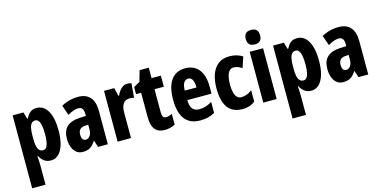

<svg xmlns="http://www.w3.org/2000/svg" viewBox="-90 -1268 3990 2009"><g transform="rotate(-15 1905.0 -264.0)"><path d="M314 -560Q391 -560 434 -484.5Q477 -409 477 -274Q477 -186 458 -122Q439 -58 403.5 -24Q368 10 319 10Q293 10 271.5 1.5Q250 -7 231.5 -25.5Q213 -44 198 -71H193Q195 -38 196.5 -13Q198 12 198 28V240H53V-550H170L191 -478H198Q216 -511 233.5 -529Q251 -547 270.5 -553.5Q290 -560 314 -560ZM268 -438Q244 -438 228.5 -423Q213 -408 205.5 -374.5Q198 -341 198 -287V-258Q198 -208 205.5 -176.5Q213 -145 228.5 -130Q244 -115 267 -115Q289 -115 302.5 -132Q316 -149 323 -184Q330 -219 330 -272Q330 -356 314.5 -397Q299 -438 268 -438Z M766 -560Q847 -560 892 -510.5Q937 -461 937 -363V0H831L807 -73H805Q787 -45 768 -26.5Q749 -8 724.5 1Q700 10 667 10Q621 10 592.5 -15.5Q564 -41 551 -81Q538 -121 538 -165Q538 -252 585 -295.5Q632 -339 722 -343L792 -346V-365Q792 -405 778 -424.5Q764 -444 735 -444Q711 -444 683 -434.5Q655 -425 619 -404L581 -512Q620 -535 666.5 -547.5Q713 -560 766 -560ZM758 -249Q720 -247 701.5 -227.5Q683 -208 683 -171Q683 -139 694.5 -122.5Q706 -106 728 -106Q756 -106 774 -132Q792 -158 792 -201V-251Z M1296 -560Q1306 -560 1316.5 -558.5Q1327 -557 1341 -553L1328 -398Q1318 -402 1306.5 -403.5Q1295 -405 1280 -405Q1257 -405 1239.5 -396.5Q1222 -388 1210.5 -371Q1199 -354 1193.5 -331Q1188 -308 1188 -278V0H1043V-550H1154L1175 -461H1182Q1192 -485 1208.5 -508Q1225 -531 1247.5 -545.5Q1270 -560 1296 -560Z M1600 -116Q1614 -116 1631 -120.5Q1648 -125 1666 -133V-18Q1641 -5 1614 2.5Q1587 10 1555 10Q1505 10 1473.5 -10Q1442 -30 1427.5 -70Q1413 -110 1413 -172V-430H1358V-507L1425 -545L1459 -663H1558V-550H1659V-430H1558V-175Q1558 -146 1568 -131Q1578 -116 1600 -116Z M1922 -559Q1986 -559 2031 -529Q2076 -499 2099 -443.5Q2122 -388 2122 -310V-231H1860Q1860 -167 1884.5 -136.5Q1909 -106 1959 -106Q1995 -106 2027 -116Q2059 -126 2096 -148V-29Q2061 -9 2022 0.5Q1983 10 1938 10Q1861 10 1812 -23.5Q1763 -57 1740 -120Q1717 -183 1717 -272Q1717 -365 1740 -428.5Q1763 -492 1809 -525.5Q1855 -559 1922 -559ZM1926 -446Q1897 -446 1879 -420Q1861 -394 1860 -334H1987Q1987 -371 1980 -396Q1973 -421 1959 -433.5Q1945 -446 1926 -446Z M2399 10Q2328 10 2280.5 -20Q2233 -50 2209.5 -113Q2186 -176 2186 -272Q2186 -355 2209 -420Q2232 -485 2279.5 -522.5Q2327 -560 2402 -560Q2445 -560 2479.5 -550Q2514 -540 2544 -521L2505 -405Q2481 -421 2458.5 -428.5Q2436 -436 2412 -436Q2387 -436 2369.5 -417Q2352 -398 2342.5 -362Q2333 -326 2333 -272Q2333 -220 2342.5 -184.5Q2352 -149 2370 -131.5Q2388 -114 2415 -114Q2445 -114 2474.5 -125Q2504 -136 2532 -158V-35Q2504 -12 2470 -1Q2436 10 2399 10Z M2766 -550V0H2621V-550ZM2694 -768Q2734 -768 2752.5 -748Q2771 -728 2771 -689Q2771 -650 2752 -630.5Q2733 -611 2694 -611Q2655 -611 2635.5 -630.5Q2616 -650 2616 -689Q2616 -729 2634.5 -748.5Q2653 -768 2694 -768Z M3135 -560Q3212 -560 3255 -484.5Q3298 -409 3298 -274Q3298 -186 3279 -122Q3260 -58 3224.5 -24Q3189 10 3140 10Q3114 10 3092.5 1.5Q3071 -7 3052.5 -25.5Q3034 -44 3019 -71H3014Q3016 -38 3017.5 -13Q3019 12 3019 28V240H2874V-550H2991L3012 -478H3019Q3037 -511 3054.5 -529Q3072 -547 3091.5 -553.5Q3111 -560 3135 -560ZM3089 -438Q3065 -438 3049.5 -423Q3034 -408 3026.5 -374.5Q3019 -341 3019 -287V-258Q3019 -208 3026.5 -176.5Q3034 -145 3049.5 -130Q3065 -115 3088 -115Q3110 -115 3123.5 -132Q3137 -149 3144 -184Q3151 -219 3151 -272Q3151 -356 3135.5 -397Q3120 -438 3089 -438Z M3587 -560Q3668 -560 3713 -510.5Q3758 -461 3758 -363V0H3652L3628 -73H3626Q3608 -45 3589 -26.5Q3570 -8 3545.5 1Q3521 10 3488 10Q3442 10 3413.5 -15.5Q3385 -41 3372 -81Q3359 -121 3359 -165Q3359 -252 3406 -295.5Q3453 -339 3543 -343L3613 -346V-365Q3613 -405 3599 -424.5Q3585 -444 3556 -444Q3532 -444 3504 -434.5Q3476 -425 3440 -404L3402 -512Q3441 -535 3487.5 -547.5Q3534 -560 3587 -560ZM3579 -249Q3541 -247 3522.5 -227.5Q3504 -208 3504 -171Q3504 -139 3515.5 -122.5Q3527 -106 3549 -106Q3577 -106 3595 -132Q3613 -158 3613 -201V-251Z"/></g></svg>

Font: Noto Sans Khmer ExtraCondensed ExtraBold
Style: Regular
Weight: 800
Width: 2
Designer: Danh Hong and the Monotype Design Team
Foundry: Monotype Imaging Inc.
Version: Version 2.004